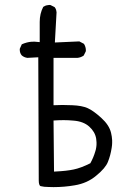

<svg xmlns="http://www.w3.org/2000/svg" viewBox="-20 -767 540 774"><path d="M195.8 -12.7Q239.3 -12.7 281.2 -20Q332 -28.3 368.2 -59.1Q405.3 -89.4 415 -114.3Q425.3 -139.6 430.2 -170.9Q432.1 -183.1 432.1 -190.7Q432.1 -198.2 432.1 -201.7Q431.2 -217.3 427.7 -231.4Q420.4 -262.7 388.4 -291.7Q356.4 -320.8 333.3 -331.1Q310.1 -341.3 271.5 -342.8Q248 -343.8 231.4 -343.8Q214.8 -343.8 195.8 -342.8V-533.7H292.5Q306.2 -535.2 317.4 -543L325.7 -559.6Q326.2 -561.5 326.2 -563.5Q326.2 -578.1 318.4 -590.3L299.8 -600.1L201.2 -595.7Q208 -714.4 208 -717.5Q208 -720.7 206.3 -726.8Q204.6 -732.9 200.2 -738.3L183.6 -746.6Q181.6 -747.1 178.7 -747.1Q175.8 -747.1 171.9 -746.1Q162.6 -745.1 154.3 -739.3Q140.1 -711.9 140.1 -678.7V-597.2Q124.5 -599.1 118.9 -599.1Q113.3 -599.1 105.7 -598.6Q98.1 -598.1 87.9 -595.5Q77.6 -592.8 67.9 -588.4L60.1 -571.3Q59.6 -569.3 59.6 -567.4Q59.6 -552.7 67.9 -543.5Q77.1 -535.6 90.3 -533.7L134.3 -536.1L136.2 -44.9Q136.2 -43 136.2 -39.6Q136.2 -36.1 136.7 -30.8Q138.7 -17.6 144 -16.6Q157.2 -13.2 175.8 -13.2H176.3Q186 -12.7 195.8 -12.7ZM195.8 -281.2Q217.8 -282.7 236.6 -282.7Q255.4 -282.7 275.9 -280.8Q316.4 -277.8 339.8 -256.6Q363.3 -235.4 367.7 -208Q369.1 -198.7 369.1 -193.4Q369.1 -188 369.1 -185.3Q369.1 -182.6 368.7 -179Q368.2 -175.3 367.7 -171.4Q366.7 -164.1 364.3 -157.2Q357.4 -132.8 344.2 -108.9Q306.2 -89.8 276.6 -83.7Q247.1 -77.6 205.6 -75.7L197.8 -75.2Z"/></svg>

Font: Bakudai
Style: ExtraLight
Weight: 200
Version: Version 1.48